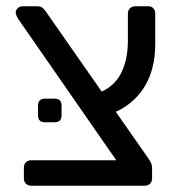

<svg xmlns="http://www.w3.org/2000/svg" viewBox="-20 -591 573 611"><path d="M79 0Q69 0 62.5 -6.5Q56 -13 56 -23V-58Q56 -68 62.5 -74.5Q69 -81 79 -81H350L37 -532Q34 -538 32 -542.5Q30 -547 30 -551Q30 -559 36.5 -565Q43 -571 51 -571H99Q110 -571 116 -565.5Q122 -560 126 -554L452 -87Q457 -80 460.5 -72.5Q464 -65 464 -56V-23Q464 -13 457.5 -6.5Q451 0 441 0ZM332 -228 288 -293Q341 -312 364 -355.5Q387 -399 387 -462V-548Q387 -558 393.5 -564.5Q400 -571 410 -571H452Q462 -571 468 -564.5Q474 -558 474 -548V-450Q474 -369 438 -312Q402 -255 332 -228ZM123 -202Q101 -202 101 -224V-255Q101 -277 123 -277H154Q176 -277 176 -255V-224Q176 -202 154 -202Z"/></svg>

Font: Rubik Light
Style: Regular
Weight: 400
Version: Version 2.101